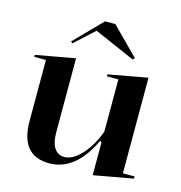

<svg xmlns="http://www.w3.org/2000/svg" viewBox="-109 -824 883 937"><g transform="rotate(15 332.5 -355.5)"><path d="M223 14Q150 14 113.5 -29.5Q77 -73 77 -161V-469H18V-479L217 -515V-141Q217 -89 235 -62Q253 -35 286 -35Q315 -35 344.5 -57.5Q374 -80 400 -118.5Q426 -157 443 -206V-469H385V-479L583 -515V-32H642V-21L443 15V-149L435 -157Q395 -71 341.5 -28.5Q288 14 223 14ZM181 -581 172 -588 307 -726H359L494 -590L485 -581L279 -671Z"/></g></svg>

Font: Kalnia Medium
Style: Regular
Weight: 500
Designer: Frida Medrano
Foundry: Frida Medrano
Version: Version 1.105